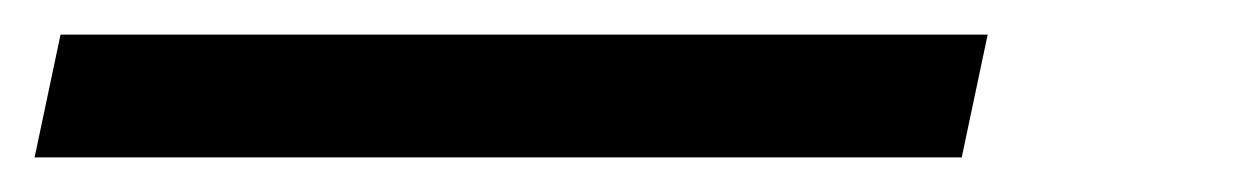

<svg xmlns="http://www.w3.org/2000/svg" viewBox="-131 55 713 111"><path d="M425 146H-111L-96 75H440Z"/></svg>

Font: l_WÎeÑOS 500W
Style: Regular
Weight: 500
Designer: R?O
Version: Version 2.00 June 21, 2023